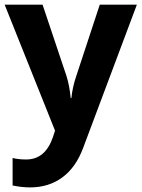

<svg xmlns="http://www.w3.org/2000/svg" viewBox="-20 -566 609 826"><path d="M109.9 240.2Q72.8 240.2 34.2 231.9V113.8Q60.1 120.1 92.8 120.1Q175.3 120.1 208 22.9L216.8 -3.9L0 -545.9H163.1L266.1 -238.8Q278.8 -199.2 284.2 -144H287.1Q292 -191.9 308.1 -238.8L409.2 -545.9H568.8L337.9 69.8Q306.6 154.3 248 197.3Q189.5 240.2 109.9 240.2Z"/></svg>

Font: OpenSansHebrew-Bold
Style: Bold
Weight: 700
Foundry: Ascender Corporation, Yanek Iontef
Version: Version 2.001;PS 002.001;hotconv 1.0.70;makeotf.lib2.5.58329